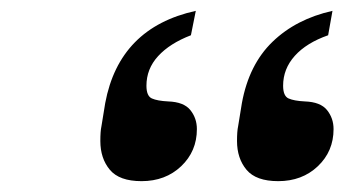

<svg xmlns="http://www.w3.org/2000/svg" viewBox="-20 -820 665 354"><path d="M332 -755Q293 -740 271.5 -716.5Q250 -693 250 -662Q250 -643 260 -638.5Q270 -634 290 -633Q319 -632 331 -617Q343 -602 343 -582Q343 -541 314 -513.5Q285 -486 241 -486Q200 -486 182.5 -507Q165 -528 165 -560Q165 -578 167 -587L174 -630Q200 -769 341 -800ZM585 -755Q545 -741 523.5 -717Q502 -693 502 -662Q502 -643 512 -638.5Q522 -634 542 -633Q571 -632 583 -617Q595 -602 595 -582Q595 -541 566 -513.5Q537 -486 493 -486Q452 -486 434.5 -507Q417 -528 417 -560Q417 -578 419 -587L426 -630Q439 -701 482.5 -743Q526 -785 593 -800Z"/></svg>

Font: Be Vietnam ExtraBold
Style: Italic
Weight: 800
Italic angle: -9.778°
Designer: Gabriel Lam
Foundry: TypeRant
Version: Version 3.000